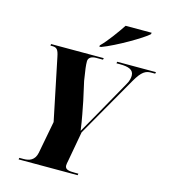

<svg xmlns="http://www.w3.org/2000/svg" viewBox="-133 -1039 1010 1144"><g transform="rotate(15 372.5 -467.0)"><path d="M381 -782 379 -774H390C476 -806 625 -894 657 -924L660 -934H499C469 -889 419 -819 381 -782ZM89 0H453L455 -10H433C397 -10 372 -13 372 -39C372 -48 374 -55 377 -71L410 -253L623 -626C661 -693 685 -704 719 -704H743L745 -714H506L504 -704H524C580 -704 611 -692 611 -656C611 -645 609 -625 594 -600L472 -383C444 -333 422 -295 402 -260C392 -334 381 -383 371 -436L345 -553C334 -622 331 -645 331 -670C331 -693 351 -704 380 -704H421L423 -714H98L97 -704H109C137 -704 146 -691 154 -651L233 -269L195 -69C185 -21 152 -10 117 -10H91Z"/></g></svg>

Font: Noto Serif Display Condensed Black
Style: Italic
Weight: 900
Width: 3
Italic angle: -12°
Designer: Monotype Design Team
Foundry: Monotype Imaging Inc.
Version: Version 2.009